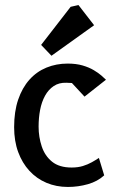

<svg xmlns="http://www.w3.org/2000/svg" viewBox="-20 -737 459 761"><path d="M249 4Q203 4 164 -12.5Q125 -29 96.5 -60Q68 -91 52 -134.5Q36 -178 36 -233Q36 -295 52 -342Q68 -389 96.5 -421Q125 -453 164 -469Q203 -485 248 -485Q282 -485 307.5 -477.5Q333 -470 351.5 -459Q370 -448 382 -437.5Q394 -427 400 -421L315 -354L265 -408L243 -409Q214 -410 193 -396Q172 -382 158.5 -357.5Q145 -333 139 -301.5Q133 -270 133 -235Q133 -194 145.5 -156.5Q158 -119 186.5 -96Q215 -73 264 -73Q289 -73 308.5 -79Q328 -85 344 -94Q360 -103 372 -111L393 -42Q367 -18 328.5 -7Q290 4 249 4ZM184 -516 143 -559 260 -710 291 -717 353 -637Z"/></svg>

Font: Kreon Light
Style: Regular
Weight: 400
Version: Version 2.002